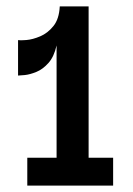

<svg xmlns="http://www.w3.org/2000/svg" viewBox="-20 -583 417 603"><path d="M335.3 -87.7V0H65.7V-87.7H157.7V-440.3Q149.7 -404.7 132 -385Q114.3 -365.3 94.3 -357.2Q74.3 -349 58 -347.3Q41.7 -345.7 36.7 -345.7V-457Q43 -455.7 63 -457.3Q83 -459 106.5 -469Q130 -479 147.8 -501.2Q165.7 -523.3 167.7 -563H258.3V-87.7Z"/></svg>

Font: Darker Grotesque Light
Style: Regular
Weight: 300
Designer: Gabriel Lam
Foundry: TypeRant
Version: Version 1.000;gftools[0.9.28]